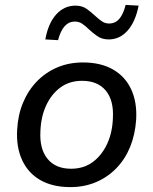

<svg xmlns="http://www.w3.org/2000/svg" viewBox="-20 -755 626 784"><path d="M267 9Q195 9 145 -19.5Q95 -48 70.5 -101Q46 -154 50 -224Q53 -285 74 -335.5Q95 -386 131 -423Q167 -460 214.5 -480Q262 -500 319 -500Q391 -500 441 -471.5Q491 -443 515.5 -390.5Q540 -338 536 -267Q532 -206 511.5 -155.5Q491 -105 455 -68Q419 -31 371.5 -11Q324 9 267 9ZM270 -66Q322 -66 359 -93.5Q396 -121 417.5 -167.5Q439 -214 441 -273Q445 -345 412 -385Q379 -425 315 -425Q264 -425 227 -398Q190 -371 168.5 -324.5Q147 -278 145 -219Q141 -147 174 -106.5Q207 -66 270 -66ZM217 -591 165 -594Q177 -660 209.5 -696Q242 -732 288 -732Q316 -732 335 -718Q354 -704 370 -689Q383 -677 396 -668Q409 -659 425 -659Q451 -659 467.5 -678.5Q484 -698 493 -735L546 -732Q533 -666 501 -630Q469 -594 424 -594Q396 -594 376.5 -608Q357 -622 341 -637Q328 -650 315 -658.5Q302 -667 286 -667Q261 -667 244 -648Q227 -629 217 -591Z"/></svg>

Font: Nunito Sans 10pt Medium
Style: Italic
Weight: 500
Italic angle: -9°
Designer: Vernon Adams
Foundry: Vernon Adams
Version: Version 3.101;gftools[0.9.27]